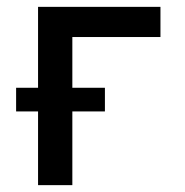

<svg xmlns="http://www.w3.org/2000/svg" viewBox="-20 -540 540 560"><path d="M91 0V-215H27V-284H91V-520H448V-432H191V-284H286V-215H191V0Z"/></svg>

Font: Iosevka Term Semibold
Style: Regular
Weight: 600
Monospace: yes
Designer: Belleve Invis
Foundry: Belleve Invis
Version: Version 31.4.0